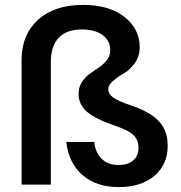

<svg xmlns="http://www.w3.org/2000/svg" viewBox="-20 -752 736 782"><path d="M250 -174H364Q368 -131 394 -105.5Q420 -80 462 -80Q501 -80 522.5 -98.5Q544 -117 544 -150Q544 -182 524 -201.5Q504 -221 451 -239Q369 -267 334.5 -296.5Q300 -326 300 -371Q300 -397 313.5 -417.5Q327 -438 345.5 -451.5Q364 -465 383 -477.5Q402 -490 415.5 -507.5Q429 -525 429 -547Q429 -586 398 -609Q367 -632 314 -632Q250 -632 218.5 -597.5Q187 -563 187 -500V0H68V-510Q68 -610 134.5 -671Q201 -732 319 -732Q425 -732 487 -683Q549 -634 549 -560Q549 -523 529 -495Q509 -467 485 -453.5Q461 -440 441 -423Q421 -406 421 -389Q421 -369 442 -354Q463 -339 524 -319Q598 -292 630.5 -254.5Q663 -217 663 -158Q663 -82 609 -36Q555 10 464 10Q373 10 316.5 -38.5Q260 -87 250 -174Z"/></svg>

Font: AWOL-DM SemiBold
Style: Regular
Weight: 600
Designer: Colophon Foundry, Jonny Pinhorn, Mikhail Sharanda
Foundry: Colophon Foundry
Version: Version 1.000;Glyphs 3.2.3 (3260)